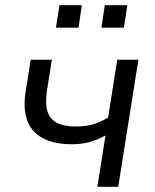

<svg xmlns="http://www.w3.org/2000/svg" viewBox="-20 -715 592 735"><path d="M352.7 0 383.8 -196.6Q353.7 -179.9 322.7 -171.3Q291.7 -162.7 255.3 -162.7Q154.2 -162.7 108.4 -213.5Q62.5 -264.4 78 -363.1L97.5 -486.3H178.5L159.9 -368.8Q152.4 -320.9 161.3 -290.2Q170.1 -259.5 197.4 -245.1Q224.6 -230.8 270.4 -230.8Q306.5 -230.8 335.6 -238.9Q364.7 -247 394.1 -265.3L428.7 -486.3H509.7L432.7 0ZM368.3 -609.2 381.1 -695H467.5L454.3 -609.2ZM194.2 -609.2 207.4 -695H293.3L280.6 -609.2Z"/></svg>

Font: Nunito Sans 12pt ExtraLight
Style: Italic
Weight: 200
Italic angle: -9°
Designer: Vernon Adams
Foundry: Vernon Adams
Version: Version 3.101;gftools[0.9.27]